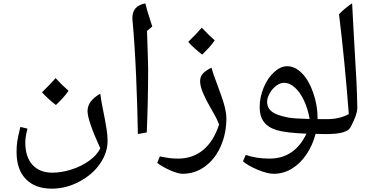

<svg xmlns="http://www.w3.org/2000/svg" viewBox="-20 -800 2248 1160"><path d="M394 -251.5Q369.1 -213.9 317.9 -165.5Q265.6 -206.1 233.9 -242.2Q283.7 -291 315.9 -328.1Q354.5 -286.1 394 -251.5ZM293 339.8Q192.4 339.8 136.2 282Q80.1 224.1 80.1 119.1Q80.1 82.5 84.2 54.9Q88.4 27.3 103 -33.2L146 -22.9Q132.8 27.3 132.8 61Q132.8 147.9 176 195.6Q219.2 243.2 295.9 243.2Q352.1 243.2 411.9 224.1Q471.7 205.1 519 170.9Q566.4 136.7 585.9 96.2Q508.8 -72.8 508.8 -128.9Q508.8 -190.4 585.9 -233.9Q591.3 -192.4 598.9 -154.5Q606.4 -116.7 613.3 -81.5Q620.1 -46.4 625 -13.4Q629.9 19.5 629.9 51.8Q629.9 122.6 584.7 188.5Q539.6 254.4 459.5 297.1Q379.4 339.8 293 339.8Z M868.2 -612.8Q875 -414.6 875 -381.8Q875 -196.3 866.7 0L813 9.8Q810.5 -153.3 802.2 -343Q793.9 -532.7 780.8 -674.8L779.8 -690.9Q779.8 -727.5 798.6 -749.5Q817.4 -771.5 857.9 -779.8Q869.1 -735.4 878.9 -706.1L899.9 -640.1Z M1277.3 -556.2Q1252.4 -518.6 1201.2 -470.2Q1148.9 -510.7 1117.2 -546.9Q1167 -595.7 1199.2 -632.8Q1237.8 -590.8 1277.3 -556.2ZM1083.5 250Q1057.1 250 1011 230.2Q964.8 210.4 929.7 184.1L945.8 145Q986.8 153.3 1008.8 155.8Q1030.8 158.2 1056.6 158.2Q1144.5 158.2 1207.8 105.7Q1271 53.2 1303.7 -47.9Q1293 -74.7 1282.7 -94.2Q1272.5 -113.8 1248 -156.2Q1226.1 -192.9 1207.5 -236.1Q1189 -279.3 1189 -309.1Q1189 -338.9 1207.3 -357.2Q1225.6 -375.5 1257.8 -391.1Q1265.6 -359.4 1291 -293.5Q1326.7 -199.2 1337.2 -156.7Q1347.7 -114.3 1347.7 -85Q1347.7 6.8 1313.2 84.5Q1278.8 162.1 1218 206.1Q1157.2 250 1083.5 250Z M1634.8 250Q1595.7 250 1538.6 226.3Q1481.4 202.6 1447.8 174.8L1464.8 136.2Q1529.3 158.2 1607.9 158.2Q1759.8 158.2 1831.5 7.8Q1705.6 2.4 1652.3 -13.7Q1599.1 -29.8 1574 -64Q1548.8 -98.1 1548.8 -151.9Q1548.8 -211.9 1572.5 -269.8Q1596.2 -327.6 1635.5 -363.8Q1674.8 -399.9 1714.8 -399.9Q1762.7 -399.9 1804.4 -357.4Q1846.2 -314.9 1872.6 -238.8Q1898.9 -162.6 1898.9 -85V-80.1H1968.8Q1978.5 -80.1 1978.5 -69.8V0Q1978.5 9.8 1968.8 9.8H1928.7L1886.7 8.8Q1868.7 78.1 1830.8 133.8Q1793 189.5 1742.2 219.7Q1691.4 250 1634.8 250ZM1850.6 -81.1Q1840.8 -141.1 1816.9 -192.1Q1793 -243.2 1761.2 -271.5Q1729.5 -299.8 1696.8 -299.8Q1672.9 -299.8 1648.9 -282Q1625 -264.2 1609.4 -236.3Q1593.8 -208.5 1593.8 -185.1Q1593.8 -147.9 1622.6 -125.5Q1651.4 -103 1721.7 -89.8Q1753.4 -83.5 1850.6 -81.1Z M1957.5 9.8Q1947.3 9.8 1947.3 0V-69.8Q1947.3 -80.1 1957.5 -80.1Q2030.3 -80.1 2087.4 -110.8Q2063 -429.2 2028.3 -713.9Q2063 -750.5 2107.4 -779.8L2116.7 -605.5Q2129.4 -394.5 2133.5 -309.1Q2137.7 -223.6 2138.7 -148.9Q2138.7 -107.9 2097.7 -30.8Q2075.2 9.8 1957.5 9.8Z"/></svg>

Font: Droid Persian Naskh
Style: Regular
Weight: 400
Designer: Pascal Zoghbi
Foundry: Ascender Corporation
Version: Version 1.00